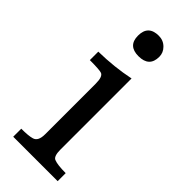

<svg xmlns="http://www.w3.org/2000/svg" viewBox="-238 -765 801 801"><g transform="rotate(45 162.5 -364.0)"><path d="M169.9 -727.5Q197.3 -727.5 215.8 -708.5Q233.4 -690.9 233.4 -666.5Q233.4 -606.9 169.9 -606.9Q107.9 -606.9 107.9 -666.5Q107.9 -727.5 169.9 -727.5ZM300.3 0H38.1V-47.4Q81.1 -47.4 100.1 -53.2Q125 -59.6 125 -101.1V-399.9Q125 -440.9 108.4 -447.3Q95.2 -452.1 38.1 -452.1V-502Q130.4 -503.4 215.3 -521V-101.1Q215.3 -62 231.4 -55.7Q251.5 -47.4 300.3 -47.4Z"/></g></svg>

Font: DYmingA
Style: SemiBold
Weight: 400
Designer: Ichiten Fonts Project, New YuGong
Version: Version 1.00;July 13, 2021;FontCreator 13.0.0.2613 64-bit